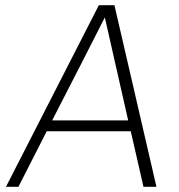

<svg xmlns="http://www.w3.org/2000/svg" viewBox="-20 -720 690 740"><path d="M484 -214H160L51 0H3L361 -700H421L583 0H533ZM181 -256H474L384 -653L294 -476Z"/></svg>

Font: Retni Sans Light
Style: Italic
Weight: 300
Italic angle: -8°
Designer: Vitaly Kuzmin
Foundry: ParaType Ltd.
Version: Version 1.00;June 10, 2019;FontCreator 11.5.0.2425 64-bit; t